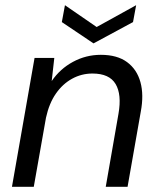

<svg xmlns="http://www.w3.org/2000/svg" viewBox="-20 -719 613 739"><path d="M26 0 113 -496H189L179 -407Q211 -454 261 -481Q311 -508 368 -508Q431 -508 469 -480Q507 -452 520.5 -403Q534 -354 522 -290L471 0H387L436 -281Q449 -355 425 -395.5Q401 -436 336 -436Q294 -436 257.5 -416Q221 -396 195 -358.5Q169 -321 157 -266L110 0ZM504 -699 492 -634 340 -552 218 -634 230 -699 352 -615Z"/></svg>

Font: DM Sans 24pt
Style: Italic
Weight: 400
Italic angle: -10°
Designer: Colophon Foundry, Jonny Pinhorn
Foundry: Colophon Foundry
Version: Version 4.004;gftools[0.9.30]